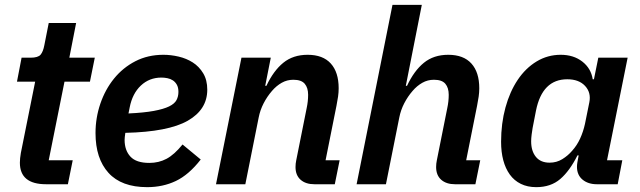

<svg xmlns="http://www.w3.org/2000/svg" viewBox="-20 -760 2638 792"><path d="M170 0Q62 0 62 -89Q62 -97 63 -107.5Q64 -118 66 -129L125 -423H50L69 -522H106Q137 -522 147.5 -534.5Q158 -547 163 -574L181 -665H294L266 -522H371L351 -423H246L181 -99H280L260 0Z M587 12Q481 12 427.5 -47Q374 -106 374 -211Q374 -274 394 -332.5Q414 -391 450.5 -436Q487 -481 538.5 -507.5Q590 -534 654 -534Q685 -534 717 -526.5Q749 -519 775 -502.5Q801 -486 818 -458Q835 -430 835 -390Q835 -308 754.5 -262Q674 -216 497 -212Q494 -192 494 -183Q494 -140 518 -114Q542 -88 596 -88Q635 -88 667 -105Q699 -122 733 -164L808 -102Q759 -39 705.5 -13.5Q652 12 587 12ZM646 -440Q596 -440 561 -407Q526 -374 515 -317L510 -292Q574 -295 614.5 -302.5Q655 -310 677.5 -321Q700 -332 708 -347Q716 -362 716 -381Q716 -399 709.5 -410.5Q703 -422 693 -428.5Q683 -435 670.5 -437.5Q658 -440 646 -440Z M871 0 976 -522H1097L1074 -406H1079Q1108 -468 1148.5 -501Q1189 -534 1249 -534Q1312 -534 1344.5 -498Q1377 -462 1377 -396Q1377 -379 1374.5 -361.5Q1372 -344 1368 -324L1323 -99H1381L1361 0H1277Q1241 0 1220 -18.5Q1199 -37 1199 -71Q1199 -85 1202 -99L1245 -314Q1251 -342 1251 -369Q1251 -398 1237 -414.5Q1223 -431 1190 -431Q1164 -431 1142 -418.5Q1120 -406 1102 -385Q1082 -362 1067.5 -334Q1053 -306 1047 -275L992 0Z M1599 -740H1720L1654 -406H1659Q1688 -468 1728.5 -501Q1769 -534 1829 -534Q1892 -534 1924.5 -498Q1957 -462 1957 -396Q1957 -379 1954.5 -361.5Q1952 -344 1948 -324L1903 -99H1961L1941 0H1857Q1821 0 1800 -18.5Q1779 -37 1779 -71Q1779 -85 1782 -99L1825 -314Q1831 -342 1831 -369Q1831 -398 1817 -414.5Q1803 -431 1770 -431Q1744 -431 1722 -418.5Q1700 -406 1682 -385Q1662 -362 1647.5 -334Q1633 -306 1627 -275L1572 0H1451Z M2442 0Q2406 0 2383 -19Q2360 -38 2360 -72Q2360 -80 2361.5 -89Q2363 -98 2364 -103L2367 -119H2362Q2330 -55 2291 -21.5Q2252 12 2192 12Q2156 12 2128.5 -1.5Q2101 -15 2083 -40Q2065 -65 2056 -99Q2047 -133 2047 -175Q2047 -251 2065 -316.5Q2083 -382 2115.5 -430.5Q2148 -479 2193.5 -506.5Q2239 -534 2293 -534Q2346 -534 2382 -506Q2418 -478 2425 -433H2430L2448 -522H2569L2484 -99H2547L2528 0ZM2247 -89Q2276 -89 2299.5 -103.5Q2323 -118 2340 -138Q2360 -160 2373 -188.5Q2386 -217 2393 -249L2411 -338Q2419 -378 2393.5 -405.5Q2368 -433 2320 -433Q2217 -433 2191 -304L2177 -232Q2175 -221 2173 -205Q2171 -189 2171 -177Q2171 -137 2190.5 -113Q2210 -89 2247 -89Z"/></svg>

Font: IBM Plex Sans SmBld
Style: Italic
Weight: 600
Italic angle: -11°
Designer: Mike Abbink, Paul van der Laan, Pieter van Rosmalen
Foundry: Bold Monday
Version: Version 3.005